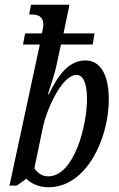

<svg xmlns="http://www.w3.org/2000/svg" viewBox="-20 -780 502 810"><path d="M185 10C344 10 439 -194 439 -361C439 -467 402 -525 341 -525C274 -525 228 -470 186 -382H182C191 -410 213 -475 220 -512L237 -592H371L379 -639H248L273 -760H111L103 -719H113C139 -719 163 -711 163 -676C163 -670 160 -656 157 -639H86L77 -592H148L20 3H51L91 -26C109 -7 143 10 185 10ZM183 -36C157 -36 137 -52 125 -70L162 -248C173 -303 237 -464 303 -464C328 -464 347 -435 347 -362C347 -248 292 -36 183 -36Z"/></svg>

Font: Noto Serif ExtraCondensed
Style: Italic
Weight: 400
Width: 2
Italic angle: -12°
Designer: Monotype Design Team
Foundry: Monotype Imaging Inc.
Version: Version 2.014